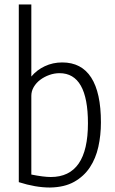

<svg xmlns="http://www.w3.org/2000/svg" viewBox="-20 -828 512 858"><path d="M203 10Q139 10 64 -14V-808H120V-486Q144 -515 180 -532Q216 -549 258 -549Q344 -549 387.5 -481.5Q431 -414 431 -281Q431 -224 419.5 -172Q408 -120 381.5 -80Q355 -40 311.5 -15.5Q268 9 203 10ZM207 -37Q373 -37 373 -277Q373 -501 246 -501Q223 -501 200.5 -493Q178 -485 160 -471.5Q142 -458 131 -439.5Q120 -421 120 -400V-48Q175 -37 207 -37Z"/></svg>

Font: Encode Sans Compressed
Style: Light
Weight: 300
Designer: Pablo Impallari, Andres Torresi
Foundry: Pablo Impallari, Andres Torresi
Version: Version 1.000; ttfautohint (v1.00) -l 8 -r 50 -G 200 -x 14 -